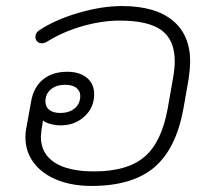

<svg xmlns="http://www.w3.org/2000/svg" viewBox="-20 -604 691 634"><path d="M64 -150Q64 -169 66 -176L83 -270Q91 -316 122 -341.5Q153 -367 202 -367Q243 -367 267 -347Q291 -327 291 -293Q291 -249 259 -219.5Q227 -190 180 -190Q164 -190 147 -194.5Q130 -199 122 -206L117 -176L115 -152Q115 -97 160 -67.5Q205 -38 291 -38Q401 -38 457.5 -86.5Q514 -135 534 -247L551 -344Q557 -376 557 -402Q557 -472 513.5 -504Q470 -536 375 -536Q317 -536 253.5 -518Q190 -500 138 -468Q127 -461 118 -461Q109 -461 103 -467Q97 -473 97 -482Q97 -495 108 -503Q160 -538 237.5 -561Q315 -584 383 -584Q492 -584 550 -536.5Q608 -489 608 -400Q608 -382 603 -344L586 -247Q562 -113 489.5 -51.5Q417 10 282 10Q218 10 168.5 -10Q119 -30 91.5 -66.5Q64 -103 64 -150ZM245 -287Q245 -304 232 -314Q219 -324 195 -324Q166 -324 148 -309Q130 -294 130 -269Q130 -251 143 -241Q156 -231 179 -231Q209 -231 227 -246.5Q245 -262 245 -287Z"/></svg>

Font: Kodchasan ExtraLight
Style: Italic
Weight: 275
Italic angle: -10°
Version: Version 1.000; ttfautohint (v1.6)